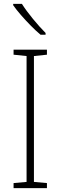

<svg xmlns="http://www.w3.org/2000/svg" viewBox="-20 -970 312 990"><path d="M222 0H50V-26L117 -32V-681L50 -688V-714H222V-688L155 -681V-32L222 -26ZM93 -950Q115 -915 150 -872.5Q185 -830 215 -800V-791H189Q165 -811 138.5 -838Q112 -865 88 -892.5Q64 -920 48 -943V-950Z"/></svg>

Font: Noto Sans Arabic UI SmCn XLt
Style: Regular
Weight: 200
Width: 4
Designer: Monotype Design Team, Nadine Chahine and Nizar Qandah
Foundry: Monotype Imaging Inc.
Version: Version 2.010; ttfautohint (v1.8.4.7-5d5b)